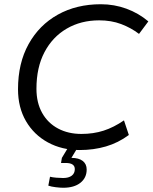

<svg xmlns="http://www.w3.org/2000/svg" viewBox="-20 -698 720 906"><path d="M356 10Q272 10 206 -26Q140 -62 102.5 -126.5Q65 -191 65 -277Q65 -400 115 -490Q165 -580 253 -629Q341 -678 456 -678Q519 -678 576.5 -657Q634 -636 680 -597L636 -538Q598 -567 551.5 -584.5Q505 -602 448 -602Q362 -602 295 -563Q228 -524 190 -452Q152 -380 152 -279Q152 -213 179 -165Q206 -117 254 -91.5Q302 -66 364 -66Q421 -66 469 -81.5Q517 -97 565 -130L588 -61Q538 -24 480 -7Q422 10 356 10ZM278 188Q265 188 243.5 185.5Q222 183 208 178L216 136Q228 139 246 140.5Q264 142 278 142Q304 142 318.5 131Q333 120 333 100Q333 71 290 71H268L272 47L307 -11H352L317 47Q352 47 370.5 61.5Q389 76 389 102Q389 141 359.5 164.5Q330 188 278 188Z"/></svg>

Font: Gantari
Style: Italic
Weight: 400
Italic angle: -10°
Designer: Anugrah Pasau
Foundry: Lafontype
Version: Version 1.000; ttfautohint (v1.8.3)